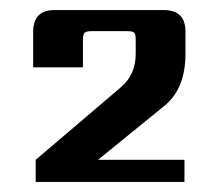

<svg xmlns="http://www.w3.org/2000/svg" viewBox="-20 -642 428 382"><path d="M145 -563V-508H46V-579Q46 -622 89 -622H306Q349 -622 349 -579V-535Q349 -467 309 -433L175 -324H347V-280H51V-324L220 -468Q250 -493 250 -535V-563Q250 -574 247 -577Q244 -580 233 -580H162Q152 -580 148.5 -577Q145 -574 145 -563Z"/></svg>

Font: Sarpanch
Style: Bold
Weight: 700
Designer: Manushi Parikh (Devanagari and Latin), Jyotish Sonowal (Devanagari)
Foundry: Indian Type Foundry
Version: Version 2.004;PS 1.0;hotconv 1.0.78;makeotf.lib2.5.61930; tt